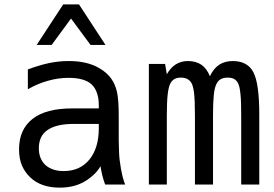

<svg xmlns="http://www.w3.org/2000/svg" viewBox="-20 -837 1244 871"><path d="M266.6 -816.9H338.4L458.5 -633.3H390.6L302.2 -752.9L214.4 -633.3H146.5ZM250.5 14.2Q165.5 14.2 116.2 -33.2Q92.8 -55.7 79.6 -86.2Q66.4 -116.7 66.4 -159.7Q66.4 -250 127.9 -297.9Q188.5 -345.2 307.6 -345.2H428.2V-359.4Q428.2 -390.6 419.9 -415Q411.6 -439.5 395 -454.6Q378.9 -469.2 352.5 -476.6Q326.2 -483.9 291 -483.9Q244.6 -483.9 197.8 -470.7Q150.4 -457.5 106.4 -432.1V-522Q127 -529.8 151.9 -537.6Q176.8 -545.4 202.1 -550.8Q246.6 -560.1 291.5 -560.1Q326.2 -560.1 354.5 -554.9Q382.8 -549.8 407.2 -539.6Q429.7 -529.8 450 -514.9Q470.2 -500 484.4 -480.5Q494.6 -466.3 501 -450.7Q507.3 -435.1 510.7 -419.9Q518.6 -384.3 518.6 -312V-200.2Q519.5 -171.9 520 -150.4Q520.5 -128.9 522.9 -110.4Q525.4 -89.8 528.6 -71.8Q531.7 -53.7 534.2 -44.4Q537.6 -29.3 542 -15.9Q546.4 -2.4 547.4 0H457Q454.6 -5.9 450.9 -17.3Q447.3 -28.8 443.8 -42.5Q441.4 -53.2 439.2 -64.2Q437 -75.2 436 -83Q421.9 -58.6 399.7 -39.6Q377.4 -20.5 356 -9.3Q332.5 2.9 306.4 8.5Q280.3 14.2 250.5 14.2ZM269 -61Q342.8 -61 385.3 -112.8Q428.2 -165.5 428.2 -254.9V-274.9H314.5Q236.3 -274.9 196.3 -247.6Q175.3 -233.4 165.8 -212.6Q156.2 -191.9 156.2 -164.6Q156.2 -139.2 164.1 -120.4Q171.9 -101.6 186 -88.4Q200.2 -75.7 220.5 -68.4Q240.7 -61 269 -61Z M655.3 -546.9H729L736.8 -500Q752.9 -529.3 777.3 -544.9Q801.3 -560.1 832.5 -560.1Q868.7 -560.1 894 -543Q918 -526.4 932.1 -491.2Q949.2 -526.9 974.6 -543.5Q1000 -560.1 1036.1 -560.1Q1069.8 -560.1 1093.3 -547.1Q1116.7 -534.2 1129.4 -509.3Q1156.2 -458.5 1156.2 -316.9V0H1074.2V-313Q1074.2 -344.2 1073.5 -367.7Q1072.8 -391.1 1071 -408.4Q1069.3 -425.8 1066.9 -437.7Q1064.5 -449.7 1061 -457Q1055.7 -469.7 1044.4 -477.3Q1033.2 -484.9 1012.7 -484.9Q994.1 -484.9 981.4 -477.8Q968.8 -470.7 961.4 -455.1Q953.1 -438 949.7 -404.5Q946.3 -371.1 946.3 -313V0H864.3V-313Q864.3 -348.6 863.3 -373.3Q862.3 -397.9 860.4 -414.6Q858.4 -431.2 855.7 -441.2Q853 -451.2 850.1 -457.5Q843.8 -470.2 831.8 -477.5Q819.8 -484.9 800.8 -484.9Q780.3 -484.9 768.8 -476.8Q757.3 -468.8 751.5 -455.6Q748 -448.2 745.4 -437Q742.7 -425.8 740.7 -408.9Q738.8 -392.1 737.8 -368.7Q736.8 -345.2 736.8 -313V0H655.3Z"/></svg>

Font: Hack
Style: Regular
Weight: 400
Monospace: yes
Designer: Christopher Simpkins
Foundry: Christopher Simpkins
Version: Version 2.019; ttfautohint (v1.4.1) -l 4 -r 80 -G 350 -x 0 -